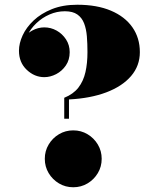

<svg xmlns="http://www.w3.org/2000/svg" viewBox="-20 -780 659 810"><path d="M251 -279V-367.5Q289.5 -383 310.8 -410.5Q332 -438 340.5 -475.8Q349 -513.5 349 -560Q349 -595.5 346.5 -626.5Q344 -657.5 334.8 -681.5Q325.5 -705.5 306.2 -719Q287 -732.5 253.5 -732.5Q220 -732.5 189 -719Q158 -705.5 133.5 -682.2Q109 -659 94.5 -629Q80 -599 80 -566H61Q61 -593.5 76.2 -615.8Q91.5 -638 116 -651.2Q140.5 -664.5 167 -664.5Q194.5 -664.5 218.8 -651Q243 -637.5 258.5 -613.8Q274 -590 274 -560Q274 -527.5 257.8 -503.8Q241.5 -480 216.8 -467.2Q192 -454.5 167 -454.5Q125.5 -454.5 92.8 -485.5Q60 -516.5 60 -566Q60 -597 75.5 -630.8Q91 -664.5 122 -693.8Q153 -723 199 -741.5Q245 -760 306 -760Q389 -760 448 -735Q507 -710 538.5 -665Q570 -620 570 -560Q570 -502.5 533 -459.2Q496 -416 428.8 -390.5Q361.5 -365 271 -360.5V-279ZM289 10Q256 10 228.8 -6.2Q201.5 -22.5 185.2 -49.8Q169 -77 169 -110Q169 -143 185.2 -170.2Q201.5 -197.5 228.8 -213.8Q256 -230 289 -230Q322 -230 349.2 -213.8Q376.5 -197.5 392.8 -170.2Q409 -143 409 -110Q409 -77 392.8 -49.8Q376.5 -22.5 349.2 -6.2Q322 10 289 10Z"/></svg>

Font: Bodoni Moda Black
Style: Regular
Weight: 900
Version: Version 2.005